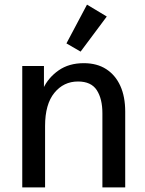

<svg xmlns="http://www.w3.org/2000/svg" viewBox="-20 -814 631 834"><path d="M76.7 0V-527.3H170.9V-407.7L167.5 -429.2Q189.5 -476.6 234.4 -508.1Q279.3 -539.6 343.8 -539.6Q401.4 -539.6 441.4 -513.7Q481.4 -487.8 502.7 -440.9Q523.9 -394 523.9 -329.1V0H424.8V-321.8Q424.8 -384.8 400.4 -422.4Q376 -460 318.8 -460Q256.3 -460 216.1 -410.6Q175.8 -361.3 175.8 -266.6V0ZM330.1 -589.8 268.6 -625.5 357.9 -793.9 443.8 -742.2Z"/></svg>

Font: Schibsted Grotesk Medium
Style: Regular
Weight: 500
Designer: Bakken & Baeck AS, Henrik Kongsvoll
Foundry: Schibsted ASA
Version: Version 1.100;gftools[0.9.25]